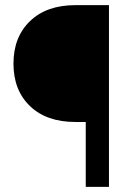

<svg xmlns="http://www.w3.org/2000/svg" viewBox="-20 -731 529 751"><path d="M315.4 0V-253.9H274.4Q162.1 -253.9 97.4 -315.9Q32.7 -377.9 32.7 -482.4Q32.7 -586.4 97.7 -648.7Q162.6 -710.9 274.9 -710.9H406.2V0Z"/></svg>

Font: Noboto
Style: Regular
Weight: 400
Designer: Google
Version: Version 2.001101; 2014